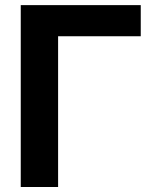

<svg xmlns="http://www.w3.org/2000/svg" viewBox="-20 -748 616 768"><path d="M543 -727.5V-603H212.4V0H63V-727.5Z"/></svg>

Font: Inter 18pt
Style: Bold
Weight: 700
Designer: Rasmus Andersson
Foundry: rsms
Version: Version 4.001;git-66647c0bb